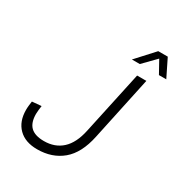

<svg xmlns="http://www.w3.org/2000/svg" viewBox="-210 -1060 1153 1224"><g transform="rotate(30 366.0 -448.0)"><path d="M241 16Q153 16 104 -33Q55 -82 55 -167Q55 -183 57 -200.5Q59 -218 61 -231L129 -237Q127 -223 125 -206Q123 -189 123 -176Q123 -112 154.5 -81.5Q186 -51 253 -51Q333 -51 385.5 -99Q438 -147 459 -246L559 -710H627L527 -241Q499 -108 425 -46Q351 16 241 16ZM479 -782 598 -912H668L732 -782H678L627 -874L537 -782Z"/></g></svg>

Font: Geist Mono Light
Style: Italic
Weight: 300
Italic angle: -12°
Monospace: yes
Designer: Basement.studio, Andrés Briganti, Mateo Zaragoza
Foundry: Basement.studio, Vercel, Andrés Briganti, Guido Ferreyra, Mateo Zaragoza
Version: Version 1.500; ttfautohint (v1.8.4.7-5d5b)